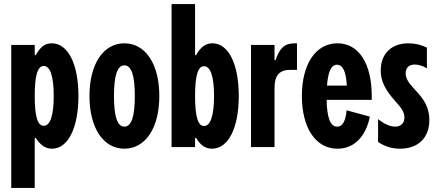

<svg xmlns="http://www.w3.org/2000/svg" viewBox="-20 -720 2142 940"><path d="M150 -250C150 -350 164 -397 194 -397C226 -397 243 -346 243 -250C243 -155 226 -104 194 -104C164 -104 150 -150 150 -250ZM35 200H150V-45H155C178 -9 203 8 235 8C313 8 364 -94 364 -250C364 -407 313 -508 233 -508C200 -508 178 -491 155 -450H150V-500H35Z M589 8C692 8 760 -93 760 -250C760 -407 692 -508 589 -508C486 -508 418 -407 418 -250C418 -93 486 8 589 8ZM538 -250C538 -350 554 -400 589 -400C624 -400 640 -350 640 -250C640 -150 624 -100 589 -100C554 -100 538 -150 538 -250Z M935 -250C935 -350 949 -396 979 -396C1010 -396 1028 -347 1028 -250C1028 -153 1010 -103 979 -103C949 -103 935 -150 935 -250ZM820 0H935V-45H940C961 -9 986 8 1018 8C1098 8 1149 -94 1149 -250C1149 -406 1099 -508 1020 -508C987 -508 962 -490 940 -450H935V-700H820Z M1209 -500V0H1324V-289C1324 -350 1347 -378 1401 -378H1434V-508H1424C1375 -508 1350 -487 1329 -426H1324V-500Z M1791 -149 1677 -180C1672 -126 1657 -100 1631 -100C1597 -100 1581 -143 1579 -231H1800V-250C1800 -410 1736 -508 1632 -508C1526 -508 1458 -407 1458 -250C1458 -93 1526 8 1632 8C1714 8 1770 -50 1791 -149ZM1581 -301C1586 -368 1601 -403 1630 -403C1659 -403 1674 -369 1678 -301Z M2070 -487V-385C2052 -397 2030 -404 2011 -404C1982 -404 1966 -388 1966 -361C1966 -322 2001 -295 2032 -258C2066 -219 2082 -179 2082 -132C2082 -45 2027 8 1938 8C1898 8 1864 -3 1831 -25V-137C1861 -113 1890 -100 1915 -100C1942 -100 1960 -117 1960 -144C1960 -168 1949 -188 1916 -224C1864 -282 1844 -324 1844 -375C1844 -457 1896 -508 1980 -508C2012 -508 2044 -500 2070 -487Z"/></svg>

Font: Jakob Semi-Condensed
Style: Regular
Weight: 400
Width: 4
Designer: Alan Madić
Foundry: X Cicéro
Version: Version 1.000;Glyphs 3.1.2 (3151)